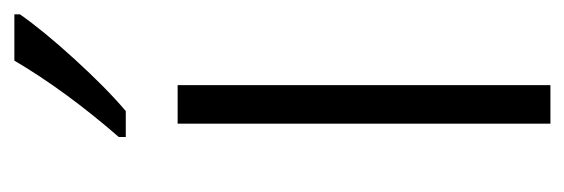

<svg xmlns="http://www.w3.org/2000/svg" viewBox="-286 -520 805 274"><g transform="rotate(-90 117.0 -382.5)"><path d="M78 0V-532H133V0ZM234 -757Q211 -724 170 -679Q129 -634 96 -606H59V-616Q125 -692 168 -765H234Z"/></g></svg>

Font: Noto Sans UI NarrowLight
Style: Regular
Weight: 300
Width: 4
Designer: Monotype Design Team
Foundry: Monotype Imaging Inc.
Version: Version 1.001